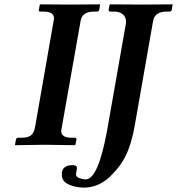

<svg xmlns="http://www.w3.org/2000/svg" viewBox="-20 -666 813 882"><path d="M558.1 -556.2Q558.1 -558.1 558.6 -561.5Q559.1 -564.9 559.1 -566.9Q559.1 -586.9 544.4 -599.9Q529.8 -612.8 503.9 -612.8H485.8Q479 -612.8 479 -621.1L483.9 -645L485.8 -646Q594.7 -645 633.8 -645L771 -646L772.9 -645L769 -621.1Q767.1 -613.3 758.8 -612.8H745.1Q690.9 -612.8 683.1 -568.8L599.1 -89.8Q584 -3.9 556.9 50.5Q529.8 105 477.1 152.8Q426.3 195.8 366.2 195.8Q329.1 195.8 296.6 181.9Q264.2 168 264.2 137.2V126Q270 92.8 312 92.8Q327.1 92.8 331.1 97.9Q335 103 332 116.9Q329.1 130.9 329.1 134.8Q329.1 147 345.5 152.6Q361.8 158.2 373 158.2Q431.2 158.2 472.2 -67.9ZM263.2 -77.1Q261.2 -69.3 261.2 -64.9Q261.2 -32.7 310.1 -33.2H324.2Q332 -33.2 331.1 -23.9L326.2 -1L324.2 1Q223.1 -1 187 -1L50.8 1L48.8 -1L53.2 -23.9Q54.2 -32.7 63 -33.2H77.1Q106.9 -33.2 120.8 -43.2Q134.8 -53.2 140.1 -77.1L226.1 -568.8Q228 -576.7 228 -582Q228 -612.8 179.2 -612.8H165Q156.2 -612.8 158.2 -621.1L163.1 -645L165 -646Q262.2 -645 300.8 -645L438 -646L439.9 -645L436 -621.1Q434.1 -613.3 425.8 -612.8H412.1Q356 -612.8 350.1 -568.8Z"/></svg>

Font: Linux Libertine
Style: Semibold Italic
Weight: 600
Italic angle: -11.5°
Designer: Philipp H. Poll
Foundry: Philipp H. Poll
Version: Version 5.1.2 ; ttfautohint (v0.9)